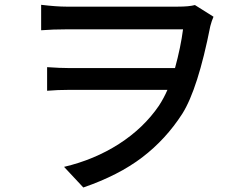

<svg xmlns="http://www.w3.org/2000/svg" viewBox="-20 -749 1040 818"><path d="M810.5 -727.5 889.6 -677.7Q881.8 -660.2 876 -637.7Q823.2 -370.1 756.8 -264.6Q686.5 -155.3 585.9 -78.6Q485.4 -2 335 49.8L252.9 -38.1Q381.8 -68.4 486.8 -135.7Q591.8 -203.1 657.2 -298.8Q678.7 -332 693.4 -366.2H277.3Q224.6 -366.2 180.7 -362.3V-462.9Q237.3 -459 274.4 -459H725.6Q750 -547.9 759.8 -624H262.7Q206.1 -624 155.3 -620.1V-728.5Q220.7 -720.7 262.7 -720.7H737.3Q785.2 -720.7 810.5 -727.5Z"/></svg>

Font: Gen Shin Gothic Medium
Style: Regular
Weight: 500
Designer: [Source Han Sans]
Ryoko NISHIZUKA  (kana & ideographs); Paul D. Hunt (Latin, Greek & Cyrillic); Wenlong ZHANG  (bopomofo
Version: Version 1.002.20150607